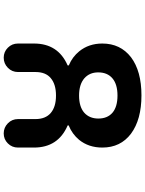

<svg xmlns="http://www.w3.org/2000/svg" viewBox="107 -903 786 1040"><g transform="rotate(-90 500.0 -383.0)"><path d="M295.9 -66.4Q220.7 -123 220.7 -221.7Q220.7 -295.9 262.7 -347.7Q293.9 -384.8 338.9 -403.3Q340.8 -404.3 341.3 -406.7Q341.8 -409.2 338.9 -410.2Q220.7 -461.9 220.7 -591.8V-678.7Q220.7 -710.9 243.2 -733.4Q265.6 -755.9 297.4 -755.9Q329.1 -755.9 352.1 -733.4Q375 -710.9 375 -678.7V-584Q375 -529.3 408.2 -501Q441.4 -472.7 502.4 -472.7Q563.5 -472.7 596.7 -501Q629.9 -528.3 629.9 -584V-678.7Q629.9 -710.9 652.8 -733.4Q675.8 -755.9 707.5 -755.9Q739.3 -755.9 761.7 -733.4Q784.2 -710.9 784.2 -678.7V-591.8Q784.2 -461.9 667 -410.2Q665 -409.2 665 -406.7Q665 -404.3 668 -402.3Q711.9 -383.8 742.2 -346.7Q784.2 -294.9 784.2 -221.7Q784.2 -124 710 -66.4Q634.8 -9.8 503.4 -9.8Q372.1 -9.8 295.9 -66.4ZM410.2 -320.3Q377.9 -292 377.9 -243.2Q377.9 -194.3 409.2 -167Q441.4 -139.6 502.4 -139.6Q563.5 -139.6 595.7 -167Q627.9 -194.3 627.9 -244.1Q627.9 -291 595.7 -319.3Q562.5 -347.7 502.4 -347.7Q442.4 -347.7 410.2 -320.3Z"/></g></svg>

Font: Rounded-X Mgen+ 1m bold
Style: Bold
Weight: 700
Designer: [Source Han Sans]
Ryoko NISHIZUKA  (kana & ideographs); Paul D. Hunt (Latin, Greek & Cyrillic); Wenlong ZHANG  (bopomofo
Version: Version 1.059.20150602